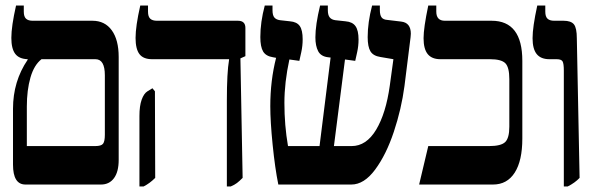

<svg xmlns="http://www.w3.org/2000/svg" viewBox="-20 -667 2146 694"><path d="M409 -461V-89Q409 -46 392 -23Q375 0 345 0H72Q27 0 27 -72V-274Q27 -373 80 -451V-453Q49 -454 35 -472.5Q21 -491 21 -530Q21 -572 38 -647H66V-625Q66 -607 74 -599.5Q82 -592 98 -592H314Q359 -592 384 -557.5Q409 -523 409 -461ZM359 -395Q359 -453 325 -453H130Q103 -432 90 -386.5Q77 -341 77 -282V-139H324Q346 -139 352.5 -147.5Q359 -156 359 -180Z M800 -303Q800 -405 808 -451V-453H530Q498 -453 484 -471.5Q470 -490 470 -530Q470 -572 487 -647H515V-625Q515 -607 523 -599.5Q531 -592 547 -592H840Q867 -592 867 -566V-464L849 -456L857 -24Q845 -12 836.5 -5.5Q828 1 814 7H800ZM484 -248Q484 -284 492 -306.5Q500 -329 513 -337L531 -348L540 -337L541 -24Q521 -4 499 7H484Z M1465 -545 1464 -532 1442 -356Q1431 -273 1403.5 -190.5Q1376 -108 1336 -54Q1296 0 1250 0H986Q974 -59 965.5 -143.5Q957 -228 957 -283Q957 -376 978 -458L967 -460Q941 -464 931 -481Q921 -498 921 -533Q921 -587 937 -647H965V-630Q965 -612 971.5 -604Q978 -596 992 -594L1028 -590Q1053 -588 1063.5 -573Q1074 -558 1074 -525Q1074 -501 1069 -478.5Q1064 -456 1062 -447L1026 -452Q1008 -369 1008 -295Q1008 -214 1021 -139H1135L1175 -459L1166 -460Q1140 -463 1130 -482Q1120 -501 1120 -532Q1120 -577 1137 -647H1165V-630Q1165 -613 1171.5 -604.5Q1178 -596 1192 -594L1229 -590Q1254 -588 1265 -572.5Q1276 -557 1276 -524Q1276 -501 1271 -478.5Q1266 -456 1264 -447L1227 -452L1187 -139H1251Q1304 -139 1339.5 -198Q1375 -257 1389 -358L1402 -453L1355 -461Q1329 -465 1319 -481.5Q1309 -498 1309 -533Q1309 -586 1325 -647H1353V-631Q1353 -613 1359 -604.5Q1365 -596 1380 -595L1430 -589Q1465 -585 1465 -545Z M1528 -139H1748Q1791 -139 1806 -153.5Q1821 -168 1821 -209V-381Q1821 -424 1806.5 -438.5Q1792 -453 1751 -453H1572Q1541 -453 1526 -471.5Q1511 -490 1511 -529Q1511 -566 1528 -647H1557V-625Q1557 -592 1588 -592H1757Q1868 -592 1868 -447V-166Q1868 -86 1840.5 -43Q1813 0 1762 0H1495Z M2018 -412Q2018 -437 2013.5 -445Q2009 -453 1992 -453H1966Q1935 -453 1920 -471.5Q1905 -490 1905 -529Q1905 -569 1922 -647H1951V-625Q1951 -607 1959 -599.5Q1967 -592 1983 -592H2017Q2044 -592 2054.5 -579Q2065 -566 2065 -528L2075 -24Q2058 -6 2032 7H2018Z"/></svg>

Font: Noto Serif Hebrew Cond
Style: Bold
Weight: 700
Width: 3
Designer: Monotype Design Team
Foundry: Monotype Imaging Inc.
Version: Version 1.000